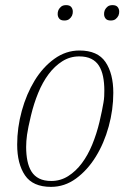

<svg xmlns="http://www.w3.org/2000/svg" viewBox="-20 -717 509 749"><path d="M180 -11Q216 -11 246 -30Q276 -49 299.5 -80.5Q323 -112 340 -153.5Q357 -195 368 -241Q374 -266 377.5 -284Q381 -302 383.5 -316Q386 -330 386.5 -341.5Q387 -353 387 -364Q387 -394 382 -418.5Q377 -443 366 -460.5Q355 -478 336 -487.5Q317 -497 289 -497Q253 -497 223 -478Q193 -459 169.5 -427.5Q146 -396 129 -354.5Q112 -313 101 -267Q89 -217 85.5 -191.5Q82 -166 82 -144Q82 -114 87 -89.5Q92 -65 103 -47.5Q114 -30 133 -20.5Q152 -11 180 -11ZM179 12Q108 12 77.5 -33Q47 -78 47 -153Q47 -219 65 -284.5Q83 -350 115 -402.5Q147 -455 192 -487.5Q237 -520 290 -520Q361 -520 391.5 -475Q422 -430 422 -355Q422 -289 404 -223.5Q386 -158 353.5 -105.5Q321 -53 276.5 -20.5Q232 12 179 12ZM231 -637Q217 -637 211 -644.5Q205 -652 205 -662Q205 -666 205.5 -669.5Q206 -673 208 -678Q212 -686 219 -691.5Q226 -697 238 -697Q252 -697 258 -689.5Q264 -682 264 -672Q264 -668 263.5 -664.5Q263 -661 261 -656Q257 -648 250 -642.5Q243 -637 231 -637ZM412 -637Q398 -637 392 -644.5Q386 -652 386 -662Q386 -666 386.5 -669.5Q387 -673 389 -678Q393 -686 400 -691.5Q407 -697 419 -697Q433 -697 439 -689.5Q445 -682 445 -672Q445 -668 444.5 -664.5Q444 -661 442 -656Q438 -648 431 -642.5Q424 -637 412 -637Z"/></svg>

Font: IBM Plex Serif ExtraLight
Style: Italic
Weight: 200
Italic angle: -14°
Designer: Mike Abbink, Paul van der Laan, Pieter van Rosmalen
Foundry: Bold Monday
Version: Version 2.5